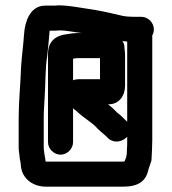

<svg xmlns="http://www.w3.org/2000/svg" viewBox="-20 -678 646 720"><path d="M510 -615H486C468 -615 445 -616 429 -621C387 -631 347 -640 303 -646L277 -650C252 -654 226 -658 198 -658C192 -657 186 -657 180 -657H161C153 -657 145 -657 138 -656C93 -649 73 -599 70 -547C67 -504 62 -472 59 -426C57 -362 50 -299 50 -236V-124C50 -117 51 -110 52 -103L54 -85C55 -76 58 -67 58 -59C61 -10 101 22 153 22H441C497 22 528 3 537 -44C540 -54 546 -68 548 -77C549 -90 551 -135 551 -151V-545C555 -552 557 -560 557 -568C557 -593 535 -615 510 -615ZM254 -145V-272C261 -266 269 -260 276 -253C295 -236 322 -220 339 -203C349 -191 364 -180 377 -168L387 -158C411 -139 439 -147 457 -165V-151C457 -142 457 -130 456 -116C456 -93 453 -87 447 -73C444 -72 442 -72 441 -72H151C150 -82 149 -88 147 -97L145 -113C144 -118 144 -121 144 -124V-238C144 -263 146 -280 147 -307C151 -354 149 -422 157 -467C161 -500 163 -530 166 -562C167 -562 167 -562 167 -563H180C187 -563 195 -563 202 -564C231 -564 259 -557 287 -554H269C256 -554 245 -552 233 -550C190 -546 160 -524 160 -476V-145C160 -120 182 -98 207 -98C232 -98 254 -120 254 -145ZM269 -460H355V-381H275C269 -381 262 -380 254 -377V-458C257 -458 265 -460 269 -460ZM449 -356V-470C449 -480 448 -488 447 -495C447 -507 445 -516 439 -524C446 -523 452 -523 457 -522V-221C455 -224 453 -226 450 -228L440 -238C433 -245 426 -251 419 -256L406 -269C401 -274 394 -280 385 -287H389C426 -287 449 -319 449 -356Z"/></svg>

Font: Electronic
Style: ExBlk
Weight: 900
Version: Version 1.011